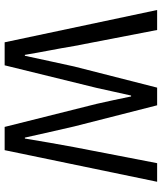

<svg xmlns="http://www.w3.org/2000/svg" viewBox="45 -741 696 826"><g transform="rotate(90 393.0 -328.0)"><path d="M162 0 23 -656H109L178 -299Q187 -245 197 -193Q207 -141 216 -87H220Q231 -141 243 -193.5Q255 -246 266 -299L357 -656H433L524 -299Q536 -247 548 -194Q560 -141 572 -87H576Q585 -141 594 -193.5Q603 -246 613 -299L682 -656H762L626 0H526L427 -395Q418 -433 410.5 -469.5Q403 -506 395 -544H391Q383 -506 374.5 -469.5Q366 -433 358 -395L261 0Z"/></g></svg>

Font: Giro Regular
Style: Regular
Weight: 400
Designer: Paul D. Hunt
Foundry: Adobe Systems Incorporated
Version: Version 1.000;PS 1.0;hotconv 1.0.88;makeotf.lib2.5.647800